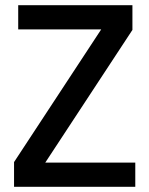

<svg xmlns="http://www.w3.org/2000/svg" viewBox="-20 -718 574 738"><path d="M500 0H34V-95L369 -605H50V-698H489V-603L154 -93H500Z"/></svg>

Font: IBM Plex Sans Cond Medm
Style: Regular
Weight: 500
Width: 3
Designer: Mike Abbink, Paul van der Laan, Pieter van Rosmalen
Foundry: Bold Monday
Version: Version 1.3